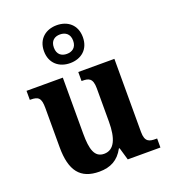

<svg xmlns="http://www.w3.org/2000/svg" viewBox="-148 -921 919 1039"><g transform="rotate(-20 312.0 -402.0)"><path d="M298 -596C361 -596 410 -634 410 -705C410 -776 361 -814 298 -814C236 -814 186 -776 186 -705C186 -634 236 -596 298 -596ZM298 -649C268 -649 243 -665 243 -705C243 -745 268 -761 298 -761C328 -761 354 -745 354 -705C354 -665 328 -649 298 -649ZM246 10C310 10 356 -14 387 -72H391L412 0H600V-52H592C556 -52 530 -57 530 -115V-536H322V-484H326C362 -484 386 -478 386 -419V-226C386 -132 362 -72 303 -72C248 -72 233 -123 233 -213V-536H24V-484H28C73 -484 88 -472 88 -414V-188C88 -52 137 10 246 10Z"/></g></svg>

Font: Noto Serif Myanmar SemiCondensed
Style: Bold
Weight: 700
Width: 4
Designer: Ben Mitchell and the Monotype Design Team
Foundry: Monotype Imaging Inc.
Version: Version 2.106